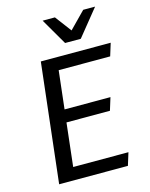

<svg xmlns="http://www.w3.org/2000/svg" viewBox="-136 -1027 870 1113"><g transform="rotate(-15 299.0 -470.5)"><path d="M77.6 0 159.2 -715.3H578.6L555.2 -639.6H246.1L220.2 -411.1H495.6L472.2 -335.4H211.4L182.1 -75.7H513.7L490.2 0ZM545.4 -940.9 417 -782.2H322.8L230.5 -940.9H304.2L377.9 -842.8L474.1 -940.9Z"/></g></svg>

Font: Proza Libre
Style: Italic
Weight: 400
Designer: Jasper de Waard
Foundry: Jasper de Waard
Version: Version 1.000; ttfautohint (v1.4.1.8-43bc)